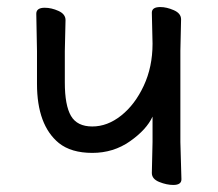

<svg xmlns="http://www.w3.org/2000/svg" viewBox="-20 -509 618 545"><path d="M472 16Q453 16 432 7.5Q411 -1 411 -18L413 -106V-178Q396 -141 349 -108Q302 -75 242 -75Q182 -75 147 -103Q85 -154 85 -271V-364L83 -470Q83 -487 107 -487Q126 -487 146 -478Q166 -469 166 -452L164 -364V-275Q164 -210 181.5 -180Q199 -150 242 -150Q285 -150 324 -181Q363 -212 388 -265.5Q413 -319 413 -385L411 -473Q411 -489 435 -489Q453 -489 473.5 -480Q494 -471 494 -454L492 -365V-106L495 0Q495 16 472 16Z"/></svg>

Font: ToneOZ-Pinyin-WenKai-Medium
Style: Medium
Weight: 700
Designer: Fontworks Inc.
Foundry: ToneOZ
Version: Version 0.240331